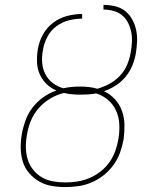

<svg xmlns="http://www.w3.org/2000/svg" viewBox="-20 -755 640 783"><path d="M246 8Q217 8 189.5 3Q162 -2 139 -15.5Q116 -29 98.5 -49.5Q81 -70 73 -96Q65 -122 64.5 -150.5Q64 -179 69 -208Q74 -236 84 -264Q94 -292 112.5 -316Q131 -340 156 -358Q181 -376 210 -386Q186 -396 169 -413Q152 -430 142 -452.5Q132 -475 131 -501Q130 -527 134 -553Q139 -584 154.5 -613Q170 -642 196.5 -662Q223 -682 254 -690Q285 -698 315 -698V-679Q288 -679 260.5 -672Q233 -665 209.5 -647.5Q186 -630 172.5 -603.5Q159 -577 155 -550Q150 -524 152 -499Q154 -474 165 -452.5Q176 -431 195 -416.5Q214 -402 238 -395Q256 -399 272.5 -400.5Q289 -402 306 -402Q324 -402 342.5 -400Q361 -398 377 -393Q402 -400 426 -413Q450 -426 469 -446Q488 -466 498.5 -491Q509 -516 513 -541Q517 -562 518 -583.5Q519 -605 515 -625Q511 -645 502 -662.5Q493 -680 478 -692.5Q463 -705 443 -710.5Q423 -716 402 -716V-735Q426 -735 449.5 -729.5Q473 -724 490.5 -710Q508 -696 519 -676Q530 -656 535 -633.5Q540 -611 539 -586.5Q538 -562 534 -538Q530 -513 520 -488.5Q510 -464 493 -443Q476 -422 453 -407Q430 -392 404 -383Q430 -371 449 -350Q468 -329 477.5 -302.5Q487 -276 487.5 -246Q488 -216 484 -186Q479 -159 469.5 -132.5Q460 -106 443 -82.5Q426 -59 403.5 -41Q381 -23 354.5 -11.5Q328 0 300 4Q272 8 246 8ZM247 -11Q271 -11 296 -15Q321 -19 345 -29Q369 -39 390.5 -56Q412 -73 427 -94.5Q442 -116 450.5 -140.5Q459 -165 463 -189Q468 -219 466.5 -248.5Q465 -278 453.5 -303.5Q442 -329 420.5 -347.5Q399 -366 372 -374Q356 -371 340 -370Q324 -369 308 -369Q291 -369 274 -370.5Q257 -372 241 -376Q212 -369 185 -353Q158 -337 137.5 -313.5Q117 -290 105.5 -261.5Q94 -233 90 -205Q85 -179 85.5 -153.5Q86 -128 93 -105Q100 -82 115 -63Q130 -44 150.5 -32Q171 -20 196 -15.5Q221 -11 247 -11Z"/></svg>

Font: Iosevka Thin Extended Oblique
Style: Regular
Weight: 100
Width: 7
Italic angle: -9°
Monospace: yes
Designer: Belleve Invis
Foundry: Belleve Invis
Version: Version 32.5.0; ttfautohint (v1.8.4)